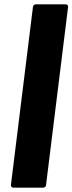

<svg xmlns="http://www.w3.org/2000/svg" viewBox="-20 -780 332 880"><path d="M41 80H178C185 80 191 75 191 68L292 -748C293 -755 288 -760 281 -760H144C137 -760 132 -755 131 -748L30 68C30 75 34 80 41 80Z"/></svg>

Font: Barlow ExtraBold
Style: Italic
Weight: 800
Italic angle: -7°
Designer: Jeremy Tribby
Foundry: Tribby Type
Version: Version 1.422;hotconv 1.0.109;makeotfexe 2.5.65596